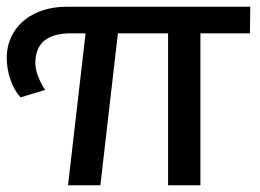

<svg xmlns="http://www.w3.org/2000/svg" viewBox="-28 -550 772 570"><path d="M714 -451H567V0H471V-451H322L270 0H174L226 -451H182Q77 -451 77 -363Q77 -328 106 -283L33 -261Q13 -283 2.5 -315Q-8 -347 -8 -378Q-8 -421 14 -456Q36 -491 77 -510.5Q118 -530 171 -530H715Z"/></svg>

Font: APTA Sans Medium
Style: Bold
Weight: 500
Version: Version 7.200